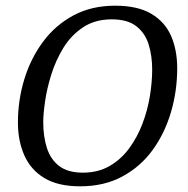

<svg xmlns="http://www.w3.org/2000/svg" viewBox="-20 -646 662 675"><path d="M262 9Q184 9 136 -20Q88 -49 65.5 -100Q43 -151 43 -215Q43 -294 65.5 -367.5Q88 -441 131.5 -499.5Q175 -558 238.5 -592Q302 -626 385 -626Q464 -626 512 -597.5Q560 -569 581.5 -519.5Q603 -470 603 -406Q603 -326 581 -251.5Q559 -177 516.5 -118.5Q474 -60 410 -25.5Q346 9 262 9ZM271 -39Q325 -39 365.5 -62.5Q406 -86 434.5 -125Q463 -164 481 -211.5Q499 -259 507 -308.5Q515 -358 515 -401Q515 -450 502.5 -490Q490 -530 459 -554Q428 -578 373 -578Q314 -578 272 -550Q230 -522 203 -478Q176 -434 160.5 -384.5Q145 -335 138.5 -290Q132 -245 132 -217Q132 -166 145 -125.5Q158 -85 188.5 -62Q219 -39 271 -39Z"/></svg>

Font: Manuale
Style: Italic
Weight: 400
Italic angle: -11°
Designer: Eduardo Tunni / Pablo Cosgaya
Foundry: Eduardo Tunni / Pablo Cosgaya
Version: Version 1.002